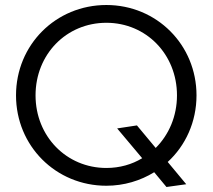

<svg xmlns="http://www.w3.org/2000/svg" viewBox="-20 -731 849 767"><path d="M645 16 724 5 650 -84C721 -149 765 -244 765 -350C765 -552 606 -711 405 -711C203 -711 44 -552 44 -350C44 -148 203 11 405 11C475 11 541 -9 596 -43ZM405 -60C245 -60 122 -187 122 -350C122 -514 245 -640 405 -640C564 -640 687 -514 687 -350C687 -267 655 -193 602 -140L527 -230L448 -218L548 -99C507 -74 458 -60 405 -60Z"/></svg>

Font: Red Hat Display
Style: Regular
Weight: 400
Designer: Pentagram, MCKL
Foundry: Pentagram, MCKL
Version: Version 1.023